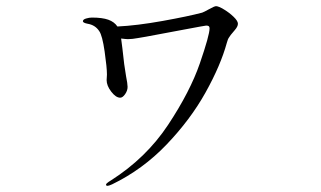

<svg xmlns="http://www.w3.org/2000/svg" viewBox="-20 -546 1040 623"><path d="M752 -469Q752 -460 742 -448.5Q732 -437 729 -433Q728 -431 723.5 -425Q719 -419 716 -407Q696 -334 647 -246Q598 -158 520.5 -77Q443 4 344 52Q333 57 329 57Q324 57 324 53Q324 49 339 40Q454 -33 525.5 -141Q597 -249 628.5 -340.5Q660 -432 660 -454Q660 -459 657.5 -461Q655 -463 649 -463Q646 -463 577 -450Q466 -429 454 -427Q446 -426 427.5 -422.5Q409 -419 395 -419Q389 -419 373 -421Q376 -401 383 -338Q383 -338 389 -299Q394 -274 394 -264Q394 -252 386 -240.5Q378 -229 370 -229Q356 -229 341 -248.5Q326 -268 326 -286L327 -304Q327 -327 319.5 -379Q312 -431 302 -445Q289 -465 264 -469Q249 -472 249 -477Q249 -483 259.5 -486Q270 -489 278 -489Q312 -489 331.5 -482Q351 -475 361 -460Q424 -463 507.5 -478Q591 -493 636 -505Q642 -507 658 -516Q676 -526 681 -526Q689 -526 706.5 -515.5Q724 -505 738 -491.5Q752 -478 752 -469Z"/></svg>

Font: Shippori Mincho
Style: Regular
Weight: 400
Designer: FONTDASU
Foundry: FONTDASU / Google Inc. / but / Adobe
Version: Version 3.110; ttfautohint (v1.8.3)